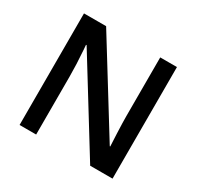

<svg xmlns="http://www.w3.org/2000/svg" viewBox="-153 -889 1090 1064"><g transform="rotate(30 391.5 -357.0)"><path d="M689 0H545.9L194.8 -568.8H190.9L193.4 -537.1Q200.2 -446.3 200.2 -371.1V0H94.2V-713.9H235.8L585.9 -147.9H588.9Q587.9 -159.2 585 -229.7Q582 -300.3 582 -339.8V-713.9H689Z"/></g></svg>

Font: f1_4961           
Style: Regular
Weight: 600
Foundry: Ascender Corporation
Version: Version 1.10